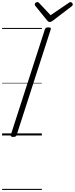

<svg xmlns="http://www.w3.org/2000/svg" viewBox="-20 -1301 719 1844"><path d="M107 14Q93 14 87 9.5Q81 5 84 -6L411 -1019Q415 -1029 422 -1033.5Q429 -1038 444 -1038Q459 -1038 465 -1033.5Q471 -1029 467 -1018L140 -5Q137 5 130 9.5Q123 14 107 14ZM656 -1281Q665 -1281 672 -1273.5Q679 -1266 679 -1259Q679 -1253 677 -1249.5Q675 -1246 670 -1242L488 -1103Q478 -1096 471.5 -1093Q465 -1090 457 -1090Q450 -1090 444.5 -1093.5Q439 -1097 433 -1104L319 -1245Q317 -1249 315.5 -1253Q314 -1257 314 -1261Q314 -1270 323 -1275.5Q332 -1281 339 -1281Q345 -1281 349 -1278Q353 -1275 357 -1271L466 -1155L635 -1270Q643 -1275 647 -1278Q651 -1281 656 -1281ZM0 513H382V523H0ZM0 -20H382V0H0ZM0 -505H382V-500H0ZM0 -1033H382V-1023H0Z"/></svg>

Font: Playwrite IN Guides
Style: Regular
Weight: 400
Designer: Veronika Burian, José Scaglione
Foundry: TypeTogether
Version: Version 1.003